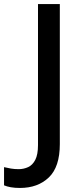

<svg xmlns="http://www.w3.org/2000/svg" viewBox="-97 -734 407 950"><path d="M2 196Q-24 196 -43.5 192.5Q-63 189 -77 183V93Q-61 97 -43 100Q-25 103 -5 103Q20 103 42 93Q64 83 77.5 57Q91 31 91 -16V-714H199V-21Q199 92 144.5 144Q90 196 2 196Z"/></svg>

Font: Noto Sans Gurmukhi Medium
Style: Regular
Weight: 500
Designer: Jelle Bosma - Monotype Design Team
Foundry: Monotype Imaging Inc.
Version: Version 2.004; ttfautohint (v1.8.4.7-5d5b)